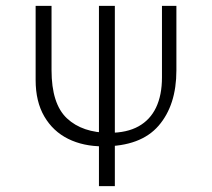

<svg xmlns="http://www.w3.org/2000/svg" viewBox="-20 -632 720 652"><path d="M316 0V-612H370V0ZM330 -135Q263 -135 211.5 -160.5Q160 -186 130.5 -236.5Q101 -287 101 -360V-612H155V-394Q155 -279 207.5 -230Q260 -181 352 -181Q411 -181 450.5 -203Q490 -225 510 -267Q530 -309 530 -369V-612H579V-393Q579 -275 518.5 -205Q458 -135 330 -135Z"/></svg>

Font: Ancizar Sans Thin
Style: Regular
Weight: 100
Designer: Cesar Puertas, Viviana Monsalve, Julian Moncada, Julian Prieto, Jose Castro, Mariel Hernandez, Felipe Aragon, Sara Alarc
Version: Version 8.100